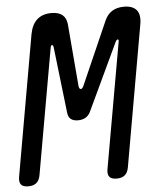

<svg xmlns="http://www.w3.org/2000/svg" viewBox="-68 -787 721 844"><g transform="rotate(-5 292.5 -365.0)"><path d="M466 -35Q462 -12 449 -1Q436 10 413 10Q390 10 381 -1Q372 -12 376 -35L474 -590Q475 -597 473 -598Q472 -599 471 -599Q466 -599 461 -590L323 -297Q315 -278 300.5 -269Q286 -260 266 -260Q246 -260 234.5 -269Q223 -278 221 -297L187 -590Q185 -600 180.5 -599.5Q176 -599 174 -590L76 -35Q72 -12 59 -1Q46 10 23 10Q0 10 -9 -1Q-18 -12 -14 -35L95 -655Q103 -698 127 -719Q151 -740 190 -740Q221 -740 238 -726.5Q255 -713 258 -685L281 -410Q283 -396 290 -396Q297 -396 303 -410L424 -685Q436 -713 457.5 -726.5Q479 -740 510 -740Q549 -740 566 -719Q583 -698 575 -655Z"/></g></svg>

Font: Maple Mono Normal NL
Style: Italic
Weight: 400
Italic angle: -10°
Monospace: yes
Designer: subframe7536
Version: Version 7.000